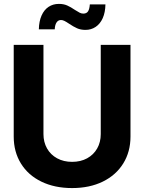

<svg xmlns="http://www.w3.org/2000/svg" viewBox="-20 -959 744 991"><path d="M50.8 -254.1V-727.5H204.3V-266.8Q204.3 -225.6 222.7 -192.9Q241.1 -160.3 274.8 -141.9Q308.4 -123.6 352.1 -123.6Q396.2 -123.6 429.7 -141.9Q463.2 -160.3 481.6 -192.8Q500 -225.3 500 -266.8V-727.5H653.5V-254.1Q653.5 -175.8 616.2 -115.4Q578.8 -55 510.5 -21.6Q442.3 11.7 352.1 11.7Q262 11.7 193.6 -21.5Q125.2 -54.7 88 -115.1Q50.8 -175.5 50.8 -254.1ZM336.1 -836.9Q321.7 -846.6 312.5 -851.1Q303.3 -855.7 294.9 -855.7Q280 -855.7 271.7 -842.8Q263.5 -830 262.5 -807.6H180.5Q181.4 -849.2 194.5 -878.7Q207.5 -908.2 230.5 -923.5Q253.5 -938.9 284 -938.9Q308.5 -938.9 326.9 -930.7Q345.3 -922.6 367.1 -907.6Q382.7 -897.7 391.6 -893.2Q400.5 -888.8 410 -888.8Q426.7 -888.8 434.3 -900.3Q442 -911.8 443.6 -936.3H524.2Q523.5 -894.9 510.2 -865.2Q496.8 -835.5 473.6 -820.1Q450.5 -804.7 421.1 -804.7Q396.6 -804.7 377.7 -813.1Q358.8 -821.5 336.1 -836.9Z"/></svg>

Font: Intratopia Thin
Style: Regular
Weight: 100
Designer: Rasmus Andersson
Foundry: rsms
Version: Version 3.000;Glyphs 3.2.3 (3260)